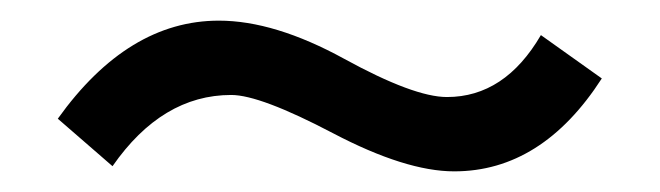

<svg xmlns="http://www.w3.org/2000/svg" viewBox="-20 -360 639 186"><path d="M204 -268Q137 -268 89 -199L36 -245Q104 -340 192 -340Q246 -340 313.5 -303Q381 -266 413 -266Q469 -266 504 -326L563 -284Q505 -194 420 -194Q373 -194 302.5 -231Q232 -268 204 -268Z"/></svg>

Font: Hind Vadodara
Style: Regular
Weight: 400
Designer: Hitesh Malaviya
Foundry: Indian Type Foundry
Version: Version 0.702;PS 1.0;hotconv 1.0.81;makeotf.lib2.5.63406